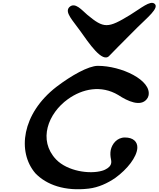

<svg xmlns="http://www.w3.org/2000/svg" viewBox="-20 -1312 1120 1356"><path d="M230 -88C309 -6 439 40 607 20C675 12 740 -18 795 -56C879 -117 946 -202 950 -267C952 -311 921 -341 862 -341C806 -341 771 -295 762 -252C758 -231 759 -209 764 -186C771 -155 759 -137 738 -123C729 -117 716 -110 701 -106C612 -80 456 -103 376 -186C247 -322 319 -511 460 -612C562 -685 694 -713 815 -641C883 -596 972 -557 1016 -611C1023 -619 1027 -628 1029 -637C1052 -746 837 -847 671 -847C605 -847 484 -779 379 -699C133 -509 100 -239 230 -88ZM469 -1261C435 -1225 494 -1168 547 -1093C605 -1012 704 -861 753 -919C760 -927 852 -1020 948 -1116C1016 -1184 1109 -1257 1071 -1286C1040 -1310 976 -1254 901 -1208C741 -1110 714 -1110 596 -1208C561 -1237 510 -1302 469 -1261Z"/></svg>

Font: Venom Sans
Style: BdObl
Weight: 700
Version: Version 1.001